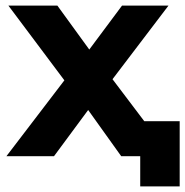

<svg xmlns="http://www.w3.org/2000/svg" viewBox="-20 -558 662 686"><path d="M413 0 295 -165 173 0H3L210 -271L10 -538H185L299 -381L416 -538H582L382 -275L590 0ZM622 -125V108H481V0H414V-125Z"/></svg>

Font: Montserrat-Bold
Style: Bold
Weight: 700
Version: Version 7.200